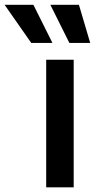

<svg xmlns="http://www.w3.org/2000/svg" viewBox="-129 -801 406 821"><path d="M68.5 0H186.1V-545.5H68.5ZM-109.4 -780.5 4.6 -617.5H95.2L13.8 -780.5ZM86.3 -780.5 167.6 -617.5H256.7L208.5 -780.5Z"/></svg>

Font: Magic Ui Pro Semi Bold
Style: Regular
Weight: 600
Designer: Stefan Endress, Andreas Faust
Version: Version 1.000;FEAKit 1.0